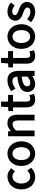

<svg xmlns="http://www.w3.org/2000/svg" viewBox="1494 -2172 704 3733"><g transform="rotate(-90 1846.5 -305.0)"><path d="M31.2 -242.2Q31.2 -306.2 51.3 -356.2Q71.3 -406.2 105.5 -441.2Q139.6 -476.1 184.8 -494.4Q230 -512.7 279.8 -512.7Q331.5 -512.7 368.4 -493.9Q405.3 -475.1 441.9 -441.4L383.3 -366.2Q350.6 -393.6 329.6 -404.5Q308.6 -415.5 282.7 -415.5Q253.4 -415.5 228.3 -403.3Q203.1 -391.1 185.1 -368.4Q167 -345.7 156.2 -313.7Q145.5 -281.7 145.5 -242.2Q145.5 -202.6 155.8 -170.7Q166 -138.7 183.6 -116.7Q201.2 -94.7 226.3 -82.8Q251.5 -70.8 280.8 -70.8Q312.5 -70.8 338.6 -84Q364.7 -97.2 397.5 -127L451.7 -48.3Q406.7 -9.3 363.8 8.8Q320.8 26.9 273.9 26.9Q223.1 26.9 178.5 8.5Q133.8 -9.8 101.1 -44.4Q68.4 -79.1 49.8 -129.4Q31.2 -179.7 31.2 -242.2Z M486.8 -242.2Q486.8 -306.2 506.3 -356Q525.9 -405.8 558.8 -440.9Q591.8 -476.1 635.3 -494.4Q678.7 -512.7 726.6 -512.7Q774.4 -512.7 817.9 -494.4Q861.3 -476.1 894.3 -440.9Q927.2 -405.8 946.8 -356Q966.3 -306.2 966.3 -242.2Q966.3 -179.2 946.8 -129.2Q927.2 -79.1 894 -44.4Q860.8 -9.8 817.6 8.5Q774.4 26.9 726.6 26.9Q678.7 26.9 635.5 8.5Q592.3 -9.8 559.1 -44.4Q525.9 -79.1 506.3 -129.2Q486.8 -179.2 486.8 -242.2ZM601.1 -242.2Q601.1 -202.1 610.4 -170.4Q619.6 -138.7 636.5 -116.7Q653.3 -94.7 676 -82.8Q698.7 -70.8 726.6 -70.8Q753.9 -70.8 776.9 -82.8Q799.8 -94.7 816.7 -116.7Q833.5 -138.7 842.8 -170.4Q852.1 -202.1 852.1 -242.2Q852.1 -282.2 842.8 -314.2Q833.5 -346.2 816.7 -368.9Q799.8 -391.6 776.9 -403.6Q753.9 -415.5 726.6 -415.5Q698.7 -415.5 676 -403.6Q653.3 -391.6 636.5 -368.9Q619.6 -346.2 610.4 -314.2Q601.1 -282.2 601.1 -242.2Z M1166 -444.8Q1191.9 -468.8 1223.6 -487.8Q1265.1 -512.7 1320.3 -512.7Q1404.3 -512.7 1443.6 -459.7Q1482.9 -406.7 1482.9 -308.1V14.6H1371.6V-296.9Q1371.6 -361.3 1353.3 -386.7Q1335 -412.1 1293.9 -412.1Q1260.3 -412.1 1233.9 -395Q1207.5 -377.9 1175.8 -346.2V14.6H1064.5V-500.5H1160.2L1166 -445.3Z M1625.5 -404.3H1553.7V-494.6L1630.9 -499.5L1640.6 -636.7H1737.8V-500.5H1869.1V-404.3H1737.8V-148.9Q1737.8 -108.4 1751 -89.1Q1764.2 -69.8 1798.3 -69.8Q1809.6 -69.8 1823.2 -73.5Q1836.9 -77.1 1863.8 -87.9L1886.7 3.4Q1853 15.1 1828.6 21Q1804.2 26.9 1779.3 26.9Q1736.8 26.9 1707.5 13.2Q1678.2 -0.5 1659.4 -24.2Q1640.6 -47.9 1633.1 -79.8Q1625.5 -111.8 1625.5 -149.9Z M2234.4 -31.7H2234.9ZM2234.9 -31.7Q2207.5 -11.7 2174.3 4.9Q2131.3 26.9 2083 26.9Q2015.6 26.9 1970.5 -13.4Q1925.3 -53.7 1925.3 -126Q1925.3 -214.4 2001.7 -259.8Q2078.1 -305.2 2224.1 -321.3Q2224.1 -329.6 2220.2 -349.4Q2216.3 -369.1 2206.5 -383.5Q2196.8 -397.9 2180.9 -406.7Q2165 -415.5 2139.2 -415.5Q2098.6 -415.5 2064.5 -400.4Q2030.3 -385.3 1989.3 -356.9L1941.4 -439.9Q1988.3 -470.2 2039.1 -491.5Q2089.8 -512.7 2151.9 -512.7Q2248 -512.7 2291.7 -453.4Q2335.4 -394 2335.4 -297.9V14.6H2239.7L2234.4 -31.7ZM2035.6 -131.8Q2035.6 -97.2 2055.2 -83Q2074.7 -68.8 2106 -68.8Q2137.7 -68.8 2166.7 -84Q2195.8 -99.1 2224.1 -125.5V-237.3Q2180.7 -231.4 2140.1 -220.9Q2099.6 -210.4 2076.7 -196.8Q2053.7 -183.1 2044.7 -167Q2035.6 -150.9 2035.6 -131.8Z M2475.1 -404.3H2403.3V-494.6L2480.5 -499.5L2490.2 -636.7H2587.4V-500.5H2718.8V-404.3H2587.4V-148.9Q2587.4 -108.4 2600.6 -89.1Q2613.8 -69.8 2647.9 -69.8Q2659.2 -69.8 2672.9 -73.5Q2686.5 -77.1 2713.4 -87.9L2736.3 3.4Q2702.6 15.1 2678.2 21Q2653.8 26.9 2628.9 26.9Q2586.4 26.9 2557.1 13.2Q2527.8 -0.5 2509 -24.2Q2490.2 -47.9 2482.7 -79.8Q2475.1 -111.8 2475.1 -149.9Z M2763.2 -242.2Q2763.2 -306.2 2782.7 -356Q2802.2 -405.8 2835.2 -440.9Q2868.2 -476.1 2911.6 -494.4Q2955.1 -512.7 3002.9 -512.7Q3050.8 -512.7 3094.2 -494.4Q3137.7 -476.1 3170.7 -440.9Q3203.6 -405.8 3223.1 -356Q3242.7 -306.2 3242.7 -242.2Q3242.7 -179.2 3223.1 -129.2Q3203.6 -79.1 3170.4 -44.4Q3137.2 -9.8 3094 8.5Q3050.8 26.9 3002.9 26.9Q2955.1 26.9 2911.9 8.5Q2868.7 -9.8 2835.4 -44.4Q2802.2 -79.1 2782.7 -129.2Q2763.2 -179.2 2763.2 -242.2ZM2877.4 -242.2Q2877.4 -202.1 2886.7 -170.4Q2896 -138.7 2912.8 -116.7Q2929.7 -94.7 2952.4 -82.8Q2975.1 -70.8 3002.9 -70.8Q3030.3 -70.8 3053.2 -82.8Q3076.2 -94.7 3093 -116.7Q3109.9 -138.7 3119.1 -170.4Q3128.4 -202.1 3128.4 -242.2Q3128.4 -282.2 3119.1 -314.2Q3109.9 -346.2 3093 -368.9Q3076.2 -391.6 3053.2 -403.6Q3030.3 -415.5 3002.9 -415.5Q2975.1 -415.5 2952.4 -403.6Q2929.7 -391.6 2912.8 -368.9Q2896 -346.2 2886.7 -314.2Q2877.4 -282.2 2877.4 -242.2Z M3340.3 -130.9Q3382.8 -96.7 3414.1 -81.5Q3445.3 -66.4 3485.8 -66.4Q3527.8 -66.4 3547.4 -84.5Q3566.9 -102.5 3566.9 -127.9Q3566.9 -142.1 3559.1 -153.1Q3551.3 -164.1 3537.6 -173.3Q3523.9 -182.6 3504.6 -190.4Q3485.4 -198.2 3465.3 -206.5Q3439.5 -215.3 3412.1 -227.3Q3384.8 -239.3 3362.5 -257.3Q3340.3 -275.4 3325.7 -300.3Q3311 -325.2 3311 -359.9Q3311 -392.1 3323.7 -420.4Q3336.4 -448.7 3360.4 -469.5Q3384.3 -490.2 3417.7 -501.5Q3451.2 -512.7 3492.7 -512.7Q3541.5 -512.7 3582.5 -495.6Q3623.5 -478.5 3663.6 -445.3L3607.9 -370.6Q3572.3 -397.5 3547.6 -408.4Q3522.9 -419.4 3493.7 -419.4Q3453.6 -419.4 3436.5 -402.6Q3419.4 -385.7 3419.4 -363.8Q3419.4 -352.1 3426.3 -342.3Q3433.1 -332.5 3446 -324.5Q3459 -316.4 3478 -309.1Q3497.1 -301.8 3518.1 -293.5Q3543.9 -283.7 3571.5 -272.2Q3599.1 -260.7 3622.1 -242.7Q3645 -224.6 3660.2 -197.8Q3675.3 -170.9 3675.3 -132.8Q3675.3 -100.1 3662.6 -71Q3649.9 -42 3625 -20.3Q3600.1 1.5 3564.2 14.2Q3528.3 26.9 3482.9 26.9Q3427.7 26.9 3378.4 6.8Q3329.1 -13.2 3281.7 -52.7Z"/></g></svg>

Font: Pyidaungsu
Style: Bold
Weight: 700
Designer: Sun Tun
Foundry: MCF
Version: Version 2.005 July 4, 2018; ttfautohint (v1.8.1)